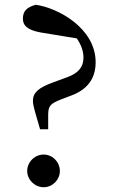

<svg xmlns="http://www.w3.org/2000/svg" viewBox="-20 -771 491 805"><path d="M163 -123C125 -123 94 -91 94 -54C94 -18 125 14 163 14C201 14 231 -18 231 -54C231 -91 201 -123 163 -123ZM302 -610C319 -585 330 -558 330 -530C330 -489 308 -464 261 -447L204 -426C140 -403 118 -382 118 -348C118 -334 123 -315 135 -274L148 -229H182V-291C183 -326 189 -336 238 -355L275 -369C345 -394 381 -440 381 -510C381 -653 223 -738 130 -751C94 -741 76 -726 76 -693C76 -667 90 -646 150 -635Z"/></svg>

Font: Source Han Serif JP Medium
Style: Regular
Weight: 500
Designer: Ryoko NISHIZUKA 西塚涼子 (kana & ideographs); Frank Grießhammer (Latin, Greek & Cyrillic); Wenlong ZHANG 张文龙 (bopomofo); San
Foundry: Adobe Systems Incorporated
Version: Version 1.001;PS 1.001;hotconv 16.6.54;makeotf.lib2.5.65590